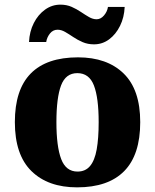

<svg xmlns="http://www.w3.org/2000/svg" viewBox="-20 -797 668 827"><path d="M312 10Q187 10 115.5 -60Q44 -130 44 -271Q44 -411 112.5 -480.5Q181 -550 316 -550Q441 -550 512.5 -480.5Q584 -411 584 -271Q584 -130 515 -60Q446 10 312 10ZM314 -58Q348 -58 368 -82Q388 -106 396.5 -153.5Q405 -201 405 -271Q405 -376 384.5 -429Q364 -482 313 -482Q263 -482 243 -429Q223 -376 223 -271Q223 -166 243.5 -112Q264 -58 314 -58ZM385 -606Q358 -606 336 -615.5Q314 -625 295.5 -637.5Q277 -650 260.5 -659.5Q244 -669 228 -669Q208 -669 195 -652.5Q182 -636 179 -616H105Q107 -661 125.5 -697.5Q144 -734 174 -755.5Q204 -777 240 -777Q267 -777 288.5 -767.5Q310 -758 328.5 -745.5Q347 -733 363.5 -723.5Q380 -714 396 -714Q414 -714 428 -730.5Q442 -747 445 -767H517Q515 -722 497 -685.5Q479 -649 450 -627.5Q421 -606 385 -606Z"/></svg>

Font: Noto Rashi Hebrew ExtraBold
Style: Regular
Weight: 800
Version: Version 1.006